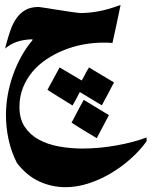

<svg xmlns="http://www.w3.org/2000/svg" viewBox="-20 -444 631 786"><path d="M425.8 27.3Q413.1 50.8 400.9 74.7Q388.7 98.6 376 121.6Q359.9 111.8 345 103Q330.1 94.2 314.5 84.5Q304.2 78.1 293.7 71.3Q283.2 64.5 272.9 58.1Q278.3 48.3 283.7 38.1Q289.1 27.8 293.9 18.1Q300.8 5.4 307.9 -8.1Q314.9 -21.5 322.8 -35.2ZM446.8 -106.4Q440.4 -95.2 434.1 -83Q427.7 -70.8 421.9 -59.1Q415.5 -47.9 409.4 -36.4Q403.3 -24.9 397 -12.7L307.1 -66.9V-67.9Q304.7 -64 301 -56.6Q297.4 -49.3 294.9 -44.4Q290.5 -36.6 286.4 -28.6Q282.2 -20.5 276.9 -12.2Q261.2 -22 247.1 -30.5Q232.9 -39.1 218.3 -48.3Q207.5 -55.2 196.3 -62.3Q185.1 -69.3 174.3 -76.2Q179.7 -86.4 185.5 -97.2Q191.4 -107.9 196.8 -117.7Q203.6 -129.9 210.4 -142.8Q217.3 -155.8 224.1 -168L314 -114.7Q315.4 -115.7 319.1 -122.3Q322.8 -128.9 325.7 -134.3Q324.7 -133.3 325.4 -134.5Q326.2 -135.7 326.7 -136.7V-136.2L328.1 -139.2Q329.6 -142.6 331.8 -146.5Q334 -150.4 335.9 -153.8Q337.9 -157.2 340.3 -161.1Q342.8 -165 344.2 -168ZM580.1 134.3Q552.7 172.4 514.6 206.3Q476.6 240.2 432.6 266.1Q388.7 292 341.6 307.1Q294.4 322.3 248 322.3Q191.9 322.3 140.6 298.8Q89.4 275.4 49.3 223.1Q26.4 178.2 15.4 128.4Q4.4 78.6 4.4 26.9Q4.4 -14.2 11.7 -55.4Q19 -96.7 33 -136.2Q46.9 -175.8 66.9 -212.2Q86.9 -248.5 112.8 -279.3V-283.2Q77.6 -282.2 50.3 -273.2Q22.9 -264.2 1 -245.1Q2.4 -250 2.7 -251Q2.9 -252 2.9 -252.4Q2.9 -254.4 3.4 -256.3Q5.4 -262.2 7.3 -270Q14.6 -296.9 23.9 -323Q33.2 -349.1 47.6 -369.6Q62 -390.1 83.7 -402.8Q105.5 -415.5 138.2 -415.5Q146.5 -414.6 155.8 -413.1Q164.1 -412.1 174.3 -410.4Q184.6 -408.7 195.8 -406.7Q212.4 -404.3 231 -401.4Q249.5 -398.4 265.9 -396Q282.2 -393.6 294.2 -392.1Q306.2 -390.6 309.1 -390.6Q345.7 -390.6 385.7 -398.2Q425.8 -405.8 473.6 -423.8Q471.2 -412.1 468.8 -400.6Q466.3 -389.2 464.4 -379.4Q462.4 -371.1 460.9 -363Q459.5 -355 457.5 -346.2Q453.1 -326.2 449 -307.6Q444.8 -289.1 440.4 -268.1Q432.1 -269 422.1 -269.3Q412.1 -269.5 402.3 -269.5Q362.8 -269.5 321.8 -262Q280.8 -254.4 242.7 -239.3Q204.6 -224.1 171.1 -201.9Q137.7 -179.7 113 -150.4Q88.4 -121.1 74 -85Q59.6 -48.8 59.6 -5.9Q59.6 42.5 81.1 75Q102.5 107.4 138.4 127.2Q174.3 147 220.9 155.5Q267.6 164.1 318.4 164.1Q353.5 164.1 388.9 160.6Q424.3 157.2 458.3 151.1Q492.2 145 523.2 136.7Q554.2 128.4 580.1 118.7Z"/></svg>

Font: XB Khoramshahr
Style: Bold
Weight: 700
Designer: Behnam
Foundry: Irmug
Version: Version 8.005 2009